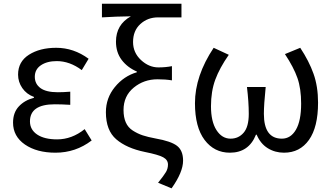

<svg xmlns="http://www.w3.org/2000/svg" viewBox="-20 -816 1803 1042"><path d="M281.2 12.7Q179.7 12.7 115.2 -31.7Q50.8 -76.2 50.8 -150.4Q50.8 -205.1 82.5 -238.8Q114.3 -272.5 164.1 -285.2V-290Q124 -304.7 101.1 -337.9Q78.1 -371.1 78.1 -411.1Q78.1 -481.4 137.2 -519Q196.3 -556.6 285.2 -556.6Q379.9 -556.6 460.9 -497.1L423.8 -435.5Q358.4 -484.4 288.1 -484.4Q235.4 -484.4 202.1 -461.9Q168.9 -439.5 168.9 -399.4Q168.9 -360.4 199.7 -337.9Q230.5 -315.4 293.9 -315.4Q322.3 -315.4 361.3 -318.4V-247.1Q314.5 -250 277.3 -250Q142.6 -250 142.6 -157.2Q142.6 -112.3 181.6 -85.9Q220.7 -59.6 290 -59.6Q370.1 -59.6 439.5 -115.2L477.5 -53.7Q390.6 12.7 281.2 12.7Z M911.1 206.1 837.9 175.8Q870.1 135.7 880.9 117.2Q891.6 98.6 891.6 77.1Q891.6 51.8 865.7 37.6Q839.8 23.4 766.6 8.8Q667 -11.7 610.8 -60.1Q554.7 -108.4 554.7 -207Q554.7 -284.2 603.5 -343.8Q652.3 -403.3 722.7 -423.8V-427.7Q670.9 -450.2 640.1 -491.2Q609.4 -532.2 609.4 -589.8Q609.4 -682.6 690.4 -727.5Q611.3 -726.6 533.2 -721.7V-795.9H964.8V-721.7H837.9Q781.2 -721.7 741.7 -685.5Q702.1 -649.4 702.1 -587.9Q702.1 -530.3 745.1 -490.2Q788.1 -450.2 839.8 -450.2Q878.9 -450.2 913.1 -457V-379.9Q877.9 -385.7 835 -385.7Q760.7 -385.7 705.6 -340.3Q650.4 -294.9 650.4 -218.8Q650.4 -179.7 662.6 -151.9Q674.8 -124 700.7 -107.4Q726.6 -90.8 754.4 -81.5Q782.2 -72.3 824.2 -64.5Q908.2 -49.8 940.9 -24.4Q973.6 1 973.6 55.7Q973.6 118.2 911.1 206.1Z M1227.5 12.7Q1142.6 12.7 1090.3 -56.6Q1038.1 -126 1038.1 -255.9Q1038.1 -404.3 1139.6 -556.6L1221.7 -518.6Q1171.9 -447.3 1148.4 -383.8Q1125 -320.3 1125 -239.3Q1125 -156.2 1154.8 -109.9Q1184.6 -63.5 1231.4 -63.5Q1274.4 -63.5 1302.2 -95.7Q1330.1 -127.9 1330.1 -198.2Q1330.1 -261.7 1320.3 -343.8H1421.9Q1412.1 -248 1412.1 -198.2Q1412.1 -63.5 1509.8 -63.5Q1557.6 -63.5 1585.9 -111.8Q1614.3 -160.2 1614.3 -253.9Q1614.3 -335 1594.2 -392.6Q1574.2 -450.2 1526.4 -522.5L1609.4 -556.6Q1657.2 -484.4 1681.6 -415.5Q1706.1 -346.7 1706.1 -258.8Q1706.1 -126 1656.7 -56.6Q1607.4 12.7 1521.5 12.7Q1472.7 12.7 1433.1 -11.7Q1393.6 -36.1 1373 -85H1369.1Q1330.1 12.7 1227.5 12.7Z"/></svg>

Font: Nasu
Style: Regular
Weight: 400
Designer: Ryoko NISHIZUKA (kana &amp; ideographs); Paul D. Hunt (Latin, Greek &amp; Cyrillic); Wenlong ZHANG (bopomofo); Sandoll C
Version: Version 2014.1215